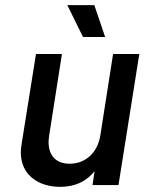

<svg xmlns="http://www.w3.org/2000/svg" viewBox="-20 -720 575 747"><path d="M389 -576 347 -700H242L303 -576ZM420 -510 370 -191C359 -126 313 -83 251 -83C197 -83 169 -116 169 -167C169 -174 170 -183 171 -191L221 -510H120L64 -159C62 -148 61 -137 61 -127C61 -38 131 7 214 7C273 7 317 -15 348 -54L340 0H441L522 -510Z"/></svg>

Font: Arthouse Owned Medium
Style: Italic
Weight: 500
Italic angle: -10°
Designer: Jeremy Tribby
Foundry: Tribby Type
Version: Version 1.000;PS 001.000;hotconv 1.0.88;makeotf.lib2.5.64775